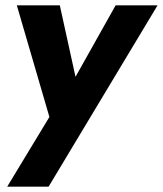

<svg xmlns="http://www.w3.org/2000/svg" viewBox="-20 -480 610 719"><path d="M570 -460H413L207 -93L285 -91L204 -460H43L165 -42L7 219H162Z"/></svg>

Font: Jost
Style: Bold Italic
Weight: 700
Italic angle: -5°
Version: Version 3.710